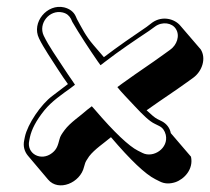

<svg xmlns="http://www.w3.org/2000/svg" viewBox="-20 -542 625 571"><path d="M96 -428C103 -413 113 -397 123 -381C140 -355 165 -315 182 -292C166 -280 156 -272 136 -257C102 -232 62 -173 54 -135L52 -125C48 -107 53 -91 63 -79L123 -8C154 29 219 2 230 -46L233 -56C234 -60 238 -67 245 -77C261 -98 290 -117 310 -134C368 -66 412 -24 442 -9L456 -2C470 5 485 5 501 0C528 -9 556 -39 548 -76L488 -146C485 -162 475 -174 462 -181L448 -188C440 -192 430 -201 416 -214C471 -253 494 -267 537 -298L555 -311C581 -330 594 -368 577 -395L516 -466C499 -486 463 -496 433 -475L416 -462C379 -437 331 -404 289 -372L258 -408C234 -436 224 -458 209 -485L205 -494C199 -507 187 -516 171 -520C120 -532 73 -475 96 -428ZM166 -505C179 -502 186 -495 191 -486L195 -477C214 -444 248 -392 271 -359L279 -348L292 -358C336 -392 384 -424 423 -450L441 -463C463 -479 492 -474 503 -456C516 -436 506 -408 486 -394L468 -381C424 -349 401 -335 344 -294L329 -283L339 -271C341 -268 354 -255 380 -227C406 -199 425 -181 440 -174L454 -167C464 -162 470 -153 473 -141C482 -101 436 -71 404 -87L390 -94C364 -107 320 -148 262 -216L253 -226L240 -216C219 -197 189 -178 172 -155C164 -144 159 -137 157 -128C152 -109 149 -98 135 -87C102 -61 58 -85 67 -124L69 -134C74 -157 87 -183 112 -214C134 -241 165 -262 190 -280L203 -290L195 -302C188 -312 179 -325 168 -342C148 -373 126 -403 110 -436C93 -472 127 -514 166 -505Z"/></svg>

Font: AppleStorm
Style: ShdXbdIta
Weight: 800
Foundry: Cannot Into Space Fonts
Version: Version 1.01